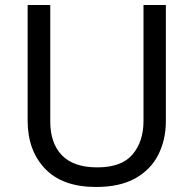

<svg xmlns="http://www.w3.org/2000/svg" viewBox="-20 -734 771 764"><path d="M640 -252Q640 -178 610 -118.5Q580 -59 518.5 -24.5Q457 10 362 10Q229 10 159.5 -62.5Q90 -135 90 -254V-714H180V-251Q180 -164 226.5 -116Q273 -68 367 -68Q464 -68 507.5 -119.5Q551 -171 551 -252V-714H640Z"/></svg>

Font: Noto Sans Indic Siyaq Numbers
Style: Regular
Weight: 400
Designer: Monotype Design Team
Foundry: Monotype Imaging Inc.
Version: Version 2.002; ttfautohint (v1.8.4.7-5d5b)